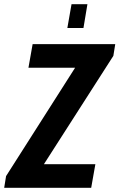

<svg xmlns="http://www.w3.org/2000/svg" viewBox="-46 -898 571 918"><path d="M-26 0 -17 -56 313 -574H90L110 -687H505L496 -631L164 -113H410L390 0ZM276 -764 296 -878H372L353 -764Z"/></svg>

Font: Archivo ExtraCondensed
Style: Bold Italic
Weight: 700
Width: 2
Italic angle: -10°
Designer: Hector Gatti
Foundry: Omnibus-Type
Version: Version 2.001